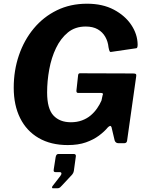

<svg xmlns="http://www.w3.org/2000/svg" viewBox="-20 -772 792 1035"><path d="M345 10Q254 10 188.5 -28Q123 -66 88.5 -135.5Q54 -205 54 -299Q54 -392 82 -474Q110 -556 162 -618.5Q214 -681 286.5 -716.5Q359 -752 449 -752Q533 -752 593.5 -720Q654 -688 687.5 -638Q721 -588 722 -532Q722 -513 715 -512L578 -492Q573 -491 570.5 -496.5Q568 -502 565 -517Q562 -548 547.5 -573.5Q533 -599 507 -614Q481 -629 442 -629Q385 -629 346 -597Q307 -565 282 -513Q257 -461 245.5 -398Q234 -335 234 -274Q234 -186 268 -149.5Q302 -113 362 -113Q395 -113 422 -123Q449 -133 469 -150Q489 -167 503.5 -188Q518 -209 527 -230L533 -258Q540 -271 524 -271H401Q391 -271 392 -284L401 -366Q402 -377 411 -377L697 -376Q709 -376 712.5 -372.5Q716 -369 714 -359L665 -13Q663 0 649 0H619Q603 0 598 -15L581 -87Q578 -94 573 -93Q568 -92 561 -85Q543 -63 513.5 -41Q484 -19 443 -4.5Q402 10 345 10ZM265 243Q261 243 260.5 239Q260 235 264 230L305 177Q312 168 311 162Q310 156 303 156H280Q273 156 270.5 152.5Q268 149 270 139L280 75Q283 58 295 58H377Q390 58 389 70L378 150Q376 161 369 169L314 228Q309 234 303.5 238.5Q298 243 289 243Z"/></svg>

Font: Libre Franklin
Style: Bold Italic
Weight: 700
Italic angle: -8°
Designer: Pablo Impallari, Rodrigo Fuenzalida, Nhung Nguyen
Foundry: Impallari Type
Version: Version 3.000